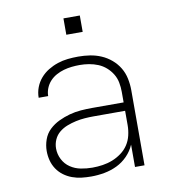

<svg xmlns="http://www.w3.org/2000/svg" viewBox="-81 -777 761 855"><g transform="rotate(-10 300.0 -349.5)"><path d="M263 8Q241 8 219.5 5.5Q198 3 177.5 -4.5Q157 -12 139.5 -25Q122 -38 110 -56Q98 -74 92.5 -95Q87 -116 87 -138Q87 -164 96 -189.5Q105 -215 124 -233Q143 -251 167 -262.5Q191 -274 216.5 -281Q242 -288 268 -290Q294 -292 320 -292H462V-340Q462 -361 458 -382Q454 -403 443 -421Q432 -439 416 -453Q400 -467 380.5 -475Q361 -483 340 -486.5Q319 -490 298 -490Q280 -490 261.5 -488Q243 -486 225.5 -481Q208 -476 191.5 -467Q175 -458 162.5 -444.5Q150 -431 143 -413.5Q136 -396 136 -378H93Q93 -402 101.5 -424.5Q110 -447 125.5 -465Q141 -483 161.5 -495.5Q182 -508 204.5 -515.5Q227 -523 250.5 -525.5Q274 -528 298 -528Q325 -528 351 -524Q377 -520 401.5 -509.5Q426 -499 446.5 -481.5Q467 -464 480.5 -441.5Q494 -419 499.5 -392.5Q505 -366 505 -340V0H462V-101Q450 -73 428.5 -51Q407 -29 380 -16Q353 -3 323 2.5Q293 8 263 8ZM275 -30Q298 -30 321.5 -33.5Q345 -37 366.5 -45.5Q388 -54 407 -68Q426 -82 438.5 -101Q451 -120 456.5 -143Q462 -166 462 -189V-254H320Q300 -254 279.5 -252.5Q259 -251 238.5 -246.5Q218 -242 198.5 -234.5Q179 -227 163 -214Q147 -201 138.5 -182Q130 -163 130 -142Q130 -116 142 -92.5Q154 -69 175.5 -54.5Q197 -40 223 -35Q249 -30 275 -30ZM263 -633V-707H337V-633Z"/></g></svg>

Font: Iosevka SS04 XLt Ex
Style: Regular
Weight: 200
Width: 7
Monospace: yes
Designer: Belleve Invis
Foundry: Belleve Invis
Version: Version 19.0.0; ttfautohint (v1.8.4)